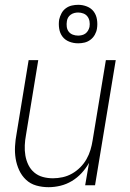

<svg xmlns="http://www.w3.org/2000/svg" viewBox="-20 -770 540 798"><path d="M182 8Q155 8 130.5 1Q106 -6 88 -23Q70 -40 59.5 -63Q49 -86 45 -111Q41 -136 42.5 -162.5Q44 -189 49 -215L99 -520H139L88 -209Q84 -188 83 -166Q82 -144 85.5 -123.5Q89 -103 98 -84.5Q107 -66 122.5 -53Q138 -40 158 -34.5Q178 -29 200 -29Q220 -29 240.5 -33.5Q261 -38 279.5 -48.5Q298 -59 313.5 -74.5Q329 -90 339.5 -108.5Q350 -127 356 -147Q362 -167 365 -187L420 -520H461L375 0H334L350 -93Q337 -70 319 -50.5Q301 -31 278.5 -17.5Q256 -4 231 2Q206 8 182 8ZM305 -590Q285 -590 267.5 -597Q250 -604 239.5 -618Q229 -632 226 -651Q223 -670 226 -689Q229 -702 235.5 -714.5Q242 -727 253.5 -735.5Q265 -744 278.5 -747Q292 -750 305 -750Q324 -750 341.5 -743Q359 -736 369.5 -722Q380 -708 383 -689Q386 -670 383 -651Q381 -638 374 -625.5Q367 -613 355.5 -604.5Q344 -596 331 -593Q318 -590 305 -590ZM305 -622Q312 -622 320.5 -624Q329 -626 335.5 -631Q342 -636 346 -643Q350 -650 352 -658Q354 -670 352 -681.5Q350 -693 343.5 -701.5Q337 -710 326.5 -714Q316 -718 305 -718Q297 -718 289 -716Q281 -714 274 -709Q267 -704 263 -697Q259 -690 258 -682Q256 -670 257.5 -658.5Q259 -647 265.5 -638.5Q272 -630 282.5 -626Q293 -622 305 -622Z"/></svg>

Font: Iosevka SS04 Extralight
Style: Italic
Weight: 200
Italic angle: -9°
Monospace: yes
Designer: Belleve Invis
Foundry: Belleve Invis
Version: Version 19.0.0; ttfautohint (v1.8.4)